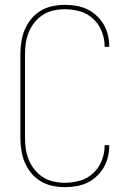

<svg xmlns="http://www.w3.org/2000/svg" viewBox="-20 -763 540 791"><path d="M247 8Q221 8 195.5 2.5Q170 -3 148 -16Q126 -29 109 -49.5Q92 -70 82 -94Q72 -118 68 -143.5Q64 -169 64 -195V-540Q64 -566 68 -591.5Q72 -617 82 -641Q92 -665 109 -685.5Q126 -706 148 -719Q170 -732 195.5 -737.5Q221 -743 247 -743Q271 -743 294.5 -739Q318 -735 339 -725Q360 -715 377.5 -699Q395 -683 407 -662.5Q419 -642 424.5 -619Q430 -596 430 -572V-570H411V-572Q411 -604 399 -634Q387 -664 364 -685.5Q341 -707 310 -716Q279 -725 247 -725Q224 -725 201 -720Q178 -715 158 -702.5Q138 -690 123 -671.5Q108 -653 99 -631.5Q90 -610 86.5 -586.5Q83 -563 83 -540V-195Q83 -172 86.5 -148.5Q90 -125 99 -103.5Q108 -82 123 -63.5Q138 -45 158 -32.5Q178 -20 201 -15Q224 -10 247 -10Q279 -10 310 -19Q341 -28 364 -49.5Q387 -71 399 -101Q411 -131 411 -163V-165H430V-163Q430 -139 424.5 -116Q419 -93 407 -72.5Q395 -52 377.5 -36Q360 -20 339 -10Q318 0 294.5 4Q271 8 247 8Z"/></svg>

Font: Iosevka Term Curly Thin
Style: Regular
Weight: 100
Designer: Belleve Invis
Foundry: Belleve Invis
Version: Version 32.3.0